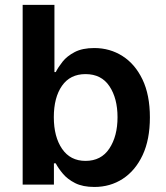

<svg xmlns="http://www.w3.org/2000/svg" viewBox="-20 -747 670 777"><path d="M71.7 0V-727.3H200.3V-455.3H205.6Q215.6 -475.1 233.5 -497.7Q251.4 -520.2 282.5 -536.4Q313.6 -552.6 361.5 -552.6Q424.7 -552.6 475.7 -520.2Q526.6 -487.9 556.6 -425.4Q586.6 -362.9 586.6 -272Q586.6 -182.2 557.2 -119.3Q527.7 -56.5 476.9 -23.4Q426.1 9.6 361.9 9.6Q315 9.6 284.1 -6Q253.2 -21.7 234.6 -43.9Q215.9 -66.1 205.6 -85.9H198.2V0ZM197.8 -272.7Q197.8 -193.5 231.2 -144.7Q264.6 -95.9 326 -95.9Q389.6 -95.9 422.6 -146Q455.6 -196 455.6 -272.7Q455.6 -349.1 422.9 -398.1Q390.3 -447.1 326 -447.1Q263.8 -447.1 230.8 -399.7Q197.8 -352.3 197.8 -272.7Z"/></svg>

Font: Inter UI Semi Bold
Style: Regular
Weight: 600
Designer: Rasmus Andersson
Foundry: rsms
Version: 3.2;8d6f07862